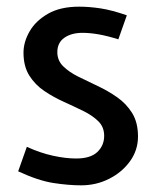

<svg xmlns="http://www.w3.org/2000/svg" viewBox="-20 -546 462 576"><path d="M223.5 10Q185.5 10 140.2 3Q95 -4 34.5 -32L60.5 -105.5Q101 -87 139 -78.8Q177 -70.5 208.5 -70.5Q251.5 -70.5 272 -90Q292.5 -109.5 292.5 -138.5Q292.5 -165 275 -182.2Q257.5 -199.5 230 -213Q202.5 -226.5 171.5 -240.5Q140.5 -254.5 113 -273Q85.5 -291.5 68 -319.2Q50.5 -347 50.5 -388Q50.5 -420 68.8 -451.8Q87 -483.5 124 -504.8Q161 -526 217.5 -526Q247.5 -526 282 -520.8Q316.5 -515.5 360.5 -500L335 -428Q301.5 -438.5 275.5 -443Q249.5 -447.5 227.5 -447.5Q194.5 -447.5 173.2 -432.8Q152 -418 152 -389.5Q152 -364.5 169.5 -347.2Q187 -330 214.5 -316.2Q242 -302.5 273 -288Q304 -273.5 331.5 -254.2Q359 -235 376.5 -206.8Q394 -178.5 394 -136.5Q394 -95.5 370 -62.2Q346 -29 307.2 -9.5Q268.5 10 223.5 10Z"/></svg>

Font: Expletus Sans Medium
Style: Regular
Weight: 500
Version: Version 7.500